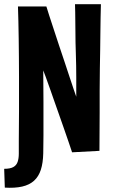

<svg xmlns="http://www.w3.org/2000/svg" viewBox="-34 -735 554 919"><path d="M-14 73Q15 73 30 64.5Q45 56 50.5 39.5Q56 23 56 1Q56 -29 56 -62Q56 -95 56.5 -130Q57 -165 57 -201Q57 -237 57 -273Q57 -320 57 -367.5Q57 -415 56.5 -461Q56 -507 55.5 -550.5Q55 -594 54 -632.5Q53 -671 52 -704H188Q192 -689 201.5 -661Q211 -633 223 -595.5Q235 -558 249 -516.5Q263 -475 276 -436Q288 -400 298.5 -368Q309 -336 317.5 -311Q326 -286 331 -272Q331 -291 331 -315Q331 -339 331 -365.5Q331 -392 330.5 -420.5Q330 -449 329 -479Q328 -505 327.5 -531Q327 -557 327 -582Q327 -607 326.5 -631Q326 -655 326 -676Q326 -697 325 -715H449Q448 -687 447.5 -652Q447 -617 446.5 -578Q446 -539 445.5 -495.5Q445 -452 444 -407Q443 -355 443 -302Q443 -249 443 -198Q443 -147 442.5 -100Q442 -53 442 -13L311 -6Q304 -27 294 -56.5Q284 -86 271.5 -121.5Q259 -157 246 -194Q233 -231 221 -265Q215 -283 209 -299.5Q203 -316 197 -333Q191 -350 185 -366.5Q179 -383 173 -398Q173 -363 173.5 -324.5Q174 -286 174 -247Q174 -218 174 -190.5Q174 -163 174 -137Q174 -111 174 -87.5Q174 -64 173.5 -42Q173 -20 173 -1Q172 45 161.5 77.5Q151 110 129 130Q107 150 72 158Q37 166 -11 163Z"/></svg>

Font: Truculenta ExtraBold
Style: Regular
Weight: 800
Version: Version 1.002